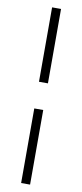

<svg xmlns="http://www.w3.org/2000/svg" viewBox="-103 -776 435 1014"><g transform="rotate(10 114.5 -269.0)"><path d="M90 -341V-740H138V-341ZM90 202V-198H138V202Z"/></g></svg>

Font: Readex Pro ExtraLight
Style: Regular
Weight: 200
Designer: Bonnie Shaver-Troup, Thomas Jockin
Foundry: Lexend
Version: Version 1.203; ttfautohint (v1.8.3)